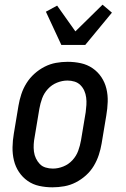

<svg xmlns="http://www.w3.org/2000/svg" viewBox="-20 -792 540 820"><path d="M204 8Q175 8 147.5 2Q120 -4 98 -19.5Q76 -35 61 -57.5Q46 -80 39.5 -107Q33 -134 33.5 -163Q34 -192 39 -221L59 -341Q63 -365 71 -389.5Q79 -414 93 -436.5Q107 -459 127 -477Q147 -495 170.5 -507Q194 -519 219 -523.5Q244 -528 269 -528Q298 -528 325.5 -522Q353 -516 375.5 -500.5Q398 -485 413 -462.5Q428 -440 434.5 -413Q441 -386 440 -357Q439 -328 434 -299L414 -179Q410 -155 402 -130.5Q394 -106 380.5 -83.5Q367 -61 347 -43Q327 -25 303.5 -13Q280 -1 254.5 3.5Q229 8 204 8ZM206 -72Q228 -72 250.5 -81Q273 -90 289.5 -108Q306 -126 314 -148Q322 -170 326 -193L346 -313Q348 -328 349 -344Q350 -360 348 -375.5Q346 -391 340 -404.5Q334 -418 323.5 -428.5Q313 -439 298.5 -443.5Q284 -448 268 -448Q246 -448 223.5 -439Q201 -430 184.5 -412Q168 -394 160 -372Q152 -350 148 -327L128 -207Q125 -192 124 -176Q123 -160 125 -144.5Q127 -129 133.5 -115.5Q140 -102 150 -91.5Q160 -81 175 -76.5Q190 -72 206 -72ZM242 -600 176 -742 224 -768 302 -658 418 -772 458 -738 344 -600Z"/></svg>

Font: Iosevka Curly Slab Medium
Style: Italic
Weight: 500
Italic angle: -9°
Monospace: yes
Designer: Belleve Invis
Foundry: Belleve Invis
Version: Version 22.1.2; ttfautohint (v1.8.4)